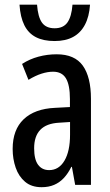

<svg xmlns="http://www.w3.org/2000/svg" viewBox="-20 -777 464 807"><path d="M218.3 -548.8Q293.9 -548.8 328.1 -501Q362.3 -453.1 362.3 -361.3V0H295.9L282.2 -75.7H279.8Q266.1 -47.9 248.3 -28.8Q230.5 -9.8 207.5 0Q184.6 9.8 154.8 9.8Q112.3 9.8 85.4 -12.9Q58.6 -35.6 45.9 -72.3Q33.2 -108.9 33.2 -150.9Q33.2 -231.9 79.6 -275.9Q126 -319.8 210.9 -323.7L273.9 -327.1V-360.4Q273.9 -419.9 257.1 -447.8Q240.2 -475.6 203.1 -475.6Q180.7 -475.6 155 -467.5Q129.4 -459.5 99.6 -441.4L72.8 -508.3Q104.5 -528.8 141.6 -538.8Q178.7 -548.8 218.3 -548.8ZM274.4 -264.2 228 -261.2Q175.3 -258.3 149.4 -231.4Q123.5 -204.6 123.5 -153.8Q123.5 -106.9 140.1 -84.5Q156.7 -62 186.5 -62Q227.5 -62 251 -101.8Q274.4 -141.6 274.4 -210.9ZM358.4 -757.3Q355 -707 336.9 -672.9Q318.8 -638.7 287.1 -621.6Q255.4 -604.5 209.5 -604.5Q162.6 -604.5 130.9 -620.8Q99.1 -637.2 82.3 -671.1Q65.4 -705.1 62 -757.3H135.7Q139.6 -705.1 156.7 -681.6Q173.8 -658.2 209.5 -658.2Q246.1 -658.2 263.4 -682.6Q280.8 -707 284.7 -757.3Z"/></svg>

Font: Open Sans Condensed Medium
Style: Regular
Weight: 500
Width: 3
Designer: Monotype Design Team
Foundry: Monotype Imaging Inc.
Version: Version 3.000